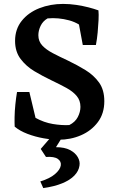

<svg xmlns="http://www.w3.org/2000/svg" viewBox="-20 -694 595 981"><path d="M279 20Q245 20 202.5 12.5Q160 5 120.5 -10Q81 -25 55 -47L85 -160Q119 -115 162 -91.5Q205 -68 250 -60.5Q295 -53 334 -55Q364 -70 377.5 -96Q391 -122 391 -148Q391 -181 371.5 -204Q352 -227 319 -245Q286 -263 242 -284Q198 -305 156 -330Q114 -355 85.5 -392.5Q57 -430 57 -485Q57 -545 91 -587.5Q125 -630 181 -652Q237 -674 302 -674Q336 -674 369.5 -669Q403 -664 432 -656.5Q461 -649 483 -641L431 -530Q389 -575 333.5 -590Q278 -605 223 -600Q199 -586 187.5 -562Q176 -538 176 -514Q176 -483 196 -461.5Q216 -440 250.5 -422Q285 -404 328 -384Q374 -362 416.5 -336Q459 -310 486 -272.5Q513 -235 513 -177Q513 -114 480 -70Q447 -26 394 -3Q341 20 279 20ZM173 -44 55 -47Q54 -65 54.5 -95.5Q55 -126 58.5 -160.5Q62 -195 67 -224H130ZM403 -464 373 -625 483 -641Q485 -621 483.5 -591Q482 -561 479 -528Q476 -495 470 -464ZM201 267 186 233Q235 218 261 195.5Q287 173 290.5 152Q294 131 275.5 118Q257 105 215 108L188 67L251 -6H306L266 58Q310 58 337.5 72.5Q365 87 377.5 109Q390 131 386 153Q382 180 360 203Q338 226 298 242.5Q258 259 201 267Z"/></svg>

Font: Eczar Medium
Style: Regular
Weight: 500
Designer: Vaibhav Singh
Foundry: Rosetta Type Foundry
Version: Version 2.000